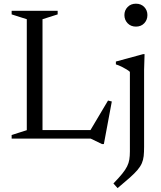

<svg xmlns="http://www.w3.org/2000/svg" viewBox="-20 -732 852 1014"><path d="M528.5 29H519L459 0H152V-45H521L449.5 -31L550.5 -201L570.5 -196ZM204.5 -630.5V0H41.5V-19L121.5 -44.5V-630.5L41.5 -656V-675H284.5V-656ZM698 -591.5Q671 -591.5 654 -609.2Q637 -627 637 -652.5Q637 -677.5 654 -695Q671 -712.5 698 -712.5Q725 -712.5 741.8 -695Q758.5 -677.5 758.5 -652.5Q758.5 -627 741.8 -609.2Q725 -591.5 698 -591.5ZM666 -352.5Q660.5 -358 648.8 -365.2Q637 -372.5 622.2 -379.8Q607.5 -387 592 -392V-407L735.5 -446H743.5L741 -363.5V43.5Q741 72 738.8 92.5Q736.5 113 729 130.2Q721.5 147.5 706.5 165.2Q691.5 183 665.8 206Q640 229 601 261.5L579 237Q608 207 625.2 185.8Q642.5 164.5 651.2 146.8Q660 129 663 110.5Q666 92 666 68Z"/></svg>

Font: Newsreader 24pt
Style: Regular
Weight: 400
Designer: Hugues Gentile
Foundry: Production Type
Version: Version 1.003